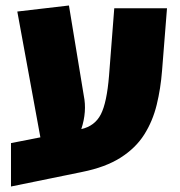

<svg xmlns="http://www.w3.org/2000/svg" viewBox="-20 -639 654 699"><path d="M20 40V-118L127 -139L43 -597L231 -619L285 -291Q297 -233 276 -169Q325 -180 347 -222.5Q369 -265 377 -364L396 -609H588L570 -382Q565 -317 550.5 -257.5Q536 -198 505 -149Q474 -100 419 -65Q364 -30 279 -13Z"/></svg>

Font: Noto Sans Hebrew SemiCondensed Black
Style: Regular
Weight: 900
Width: 4
Designer: Ben Nathan
Foundry: Google LLC
Version: Version 3.001; ttfautohint (v1.8.4.7-5d5b)